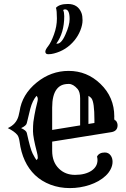

<svg xmlns="http://www.w3.org/2000/svg" viewBox="-20 -940 636 972"><path d="M471.2 -147.5Q481.9 -168 510.7 -168Q530.3 -168 541 -151.9Q549.8 -139.2 549.8 -120.8Q549.8 -102.5 540.5 -84Q531.2 -65.4 515.1 -50.3Q499 -35.2 478.3 -23.4Q457.5 -11.7 434.1 -3.9Q385.7 12.2 333.5 12.2Q281.2 12.2 235.6 -5.1Q189.9 -22.5 157.2 -53.7Q93.3 -115.2 79.1 -222.7Q75.7 -246.6 67.9 -256.8Q53.2 -274.9 19.5 -291.5Q62 -310.5 73.7 -352.5Q77.1 -364.3 79.1 -376Q91.3 -461.9 166 -522.5Q238.3 -581.1 327.6 -581.1Q420.4 -581.1 488.3 -515.6Q558.6 -448.2 558.6 -350.1Q558.6 -346.7 558.3 -343.3Q558.1 -339.8 558.6 -336.9Q559.6 -330.6 566.4 -329.6Q575.2 -318.4 575.2 -305.7Q575.2 -276.4 543.9 -271Q536.1 -269.5 519.5 -267.1L244.1 -223.1V-176.3Q244.1 -119.6 278.3 -86.4Q310.5 -54.7 359.9 -54.7Q412.1 -54.7 443.8 -76.2Q473.6 -96.7 473.6 -129.9Q473.6 -137.7 471.2 -147.5ZM385.7 -305.2V-441.9Q385.7 -474.1 373 -489.3Q350.6 -515.1 328.6 -515.1Q306.6 -515.1 292 -508.5Q277.3 -502 266.6 -487.8Q244.1 -458 244.1 -395V-282.2ZM458 -317.4V-332.5Q458 -423.3 442.9 -442.4Q436 -450.7 427.7 -454.6V-312.5ZM164.6 -129.4Q171.4 -134.8 171.4 -141.6Q171.4 -152.3 167 -168.9Q147 -245.6 147 -275.6Q147 -305.7 148.9 -322.5Q150.9 -339.4 154.3 -356.4Q160.2 -389.6 167 -415Q171.4 -431.6 171.4 -437.5Q171.4 -449.2 164.6 -454.6Q144 -430.2 133.3 -389.2Q122.6 -348.1 115.7 -316.9Q113.3 -303.7 86.9 -291.5Q113.3 -279.3 115.7 -267.1Q133.8 -184.6 145.5 -162.1Q157.2 -139.6 164.6 -129.4ZM263.2 -900.4Q280.8 -919.9 323.7 -919.9Q375 -919.9 392.6 -874Q397.9 -859.9 397.9 -837.2Q397.9 -814.5 387 -786.6Q376 -758.8 356.9 -735.4Q315.4 -685.1 253.4 -669.4Q239.3 -665.5 224.4 -665.5Q209.5 -665.5 209.5 -678.7Q209.5 -688.5 223.9 -706.5Q238.3 -724.6 253.2 -765.4Q268.1 -806.2 268.1 -846.4Q268.1 -886.7 263.2 -900.4ZM299.8 -889.2Q305.2 -877.4 305.2 -857.9Q305.2 -773.9 265.1 -719.2Q288.6 -713.9 311 -764.6Q332.5 -812 332.5 -843.3Q332.5 -892.6 309.6 -892.6Q303.2 -892.6 299.8 -889.2Z"/></svg>

Font: Rye
Style: Regular
Weight: 400
Designer: Nicole Fally
Foundry: Nicole Fally
Version: Version 1.001